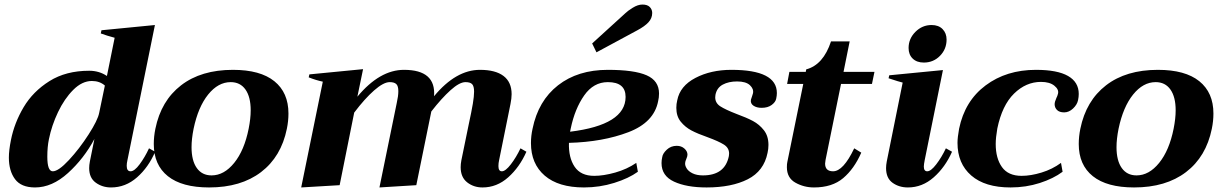

<svg xmlns="http://www.w3.org/2000/svg" viewBox="-20 -814 5363 844"><path d="M19 -121Q19 -153 28 -198Q43 -274 84 -343Q125 -412 197.5 -457.5Q270 -503 372 -503Q416 -503 450 -480L484 -648Q450 -657 423 -667L426 -681L661 -704L540 -109Q537 -96 537 -85Q537 -61 554 -61Q571 -61 594 -92Q617 -123 635 -162L662 -147Q633 -79 582.5 -34.5Q532 10 468 10Q430 10 401 -11Q372 -32 372 -75Q372 -88 375 -104L395 -203Q349 -117 279 -53.5Q209 10 134 10Q73 10 46 -26.5Q19 -63 19 -121ZM416 -318 441 -438Q418 -458 384 -458Q341 -458 302 -419Q263 -380 235 -321Q207 -262 195 -202Q188 -169 188 -125Q188 -61 212 -61Q237 -61 283 -110.5Q329 -160 369.5 -223Q410 -286 416 -318Z M656 -181Q656 -214 663 -248Q688 -371 776 -439Q864 -507 1004 -507Q1124 -507 1186 -457Q1248 -407 1248 -315Q1248 -282 1241 -248Q1216 -125 1127.5 -57.5Q1039 10 899 10Q780 10 718 -39.5Q656 -89 656 -181ZM1073 -248Q1082 -293 1082 -329Q1082 -388 1059 -420.5Q1036 -453 994 -453Q939 -453 895 -398.5Q851 -344 831 -248Q822 -203 822 -167Q822 -108 845 -75.5Q868 -43 910 -43Q965 -43 1009.5 -98Q1054 -153 1073 -248Z M2294 -147Q2264 -79 2214 -34.5Q2164 10 2101 10Q2062 10 2033.5 -12.5Q2005 -35 2005 -79Q2005 -93 2008 -109L2040 -265Q2053 -325 2058.5 -358Q2064 -391 2064 -411Q2064 -435 2055.5 -444Q2047 -453 2026 -453Q2000 -453 1960.5 -417.5Q1921 -382 1876 -324L1810 0L1648 10L1724 -361Q1731 -392 1731 -413Q1731 -436 1722 -444.5Q1713 -453 1693 -453Q1666 -453 1624.5 -416.5Q1583 -380 1537 -319L1473 0L1304 10L1399 -455Q1370 -461 1337 -474L1340 -487L1576 -510L1551 -389Q1649 -507 1756 -507Q1897 -507 1888 -391Q1984 -507 2090 -507Q2158 -507 2193.5 -480Q2229 -453 2229 -400Q2229 -382 2224 -357L2174 -110Q2171 -97 2171 -84Q2171 -61 2186 -61Q2202 -61 2225.5 -91.5Q2249 -122 2268 -162Z M2602 -584 2583 -623 2729 -756Q2739 -766 2761.5 -780Q2784 -794 2804 -794Q2826 -794 2836.5 -783Q2847 -772 2847 -757Q2847 -734 2830.5 -716Q2814 -698 2780 -680ZM2877 -403Q2877 -385 2873 -369Q2855 -276 2742.5 -233Q2630 -190 2481 -186Q2479 -121 2506 -81Q2533 -41 2592 -41Q2633 -41 2684.5 -55.5Q2736 -70 2777 -98L2784 -59Q2744 -30 2680 -10Q2616 10 2547 10Q2435 10 2374.5 -42Q2314 -94 2314 -185Q2314 -217 2321 -248Q2346 -371 2433 -439Q2520 -507 2652 -507Q2768 -507 2822.5 -483Q2877 -459 2877 -403ZM2652 -453Q2589 -453 2548 -394.5Q2507 -336 2489 -250L2486 -235Q2730 -265 2730 -388Q2730 -453 2652 -453Z M2888 -97Q2888 -110 2891 -123Q2893 -139 2911 -156Q2929 -173 2955 -173Q2975 -173 2988.5 -161Q3002 -149 3002 -134Q3002 -127 2997 -115.5Q2992 -104 2992 -99Q2990 -88 2998 -74.5Q3006 -61 3024.5 -52Q3043 -43 3070 -43Q3167 -43 3184 -128Q3185 -132 3185 -139Q3185 -164 3162 -178.5Q3139 -193 3090 -211Q3047 -226 3019.5 -240.5Q2992 -255 2972.5 -279Q2953 -303 2953 -340Q2953 -357 2957 -373Q2969 -436 3037 -471.5Q3105 -507 3195 -507Q3395 -507 3395 -405Q3395 -394 3392 -380Q3389 -365 3372 -352.5Q3355 -340 3328 -340Q3306 -340 3292 -349.5Q3278 -359 3281 -376Q3283 -382 3286 -391Q3289 -400 3290 -404Q3294 -423 3276.5 -439.5Q3259 -456 3220 -456Q3183 -456 3157 -442Q3131 -428 3125 -397Q3124 -393 3124 -386Q3124 -361 3146.5 -346.5Q3169 -332 3218 -313Q3262 -297 3290 -282Q3318 -267 3338 -241.5Q3358 -216 3358 -177Q3358 -159 3354 -142Q3338 -62 3267 -26Q3196 10 3086 10Q2998 10 2943 -15.5Q2888 -41 2888 -97Z M3609 -111Q3607 -99 3607 -95Q3607 -61 3642 -61Q3687 -61 3735 -162L3766 -143Q3735 -72 3686.5 -31Q3638 10 3558 10Q3514 10 3476.5 -11Q3439 -32 3439 -79Q3439 -94 3441 -102L3511 -445H3440L3450 -498H3522L3524 -509Q3599 -529 3633 -632H3715L3688 -498H3824L3813 -445H3677Z M3974 -603Q3974 -644 4004 -674Q4034 -704 4075 -704Q4106 -704 4123.5 -686Q4141 -668 4141 -640Q4141 -598 4112 -568.5Q4083 -539 4041 -539Q4010 -539 3992 -556.5Q3974 -574 3974 -603ZM3875 -75Q3875 -88 3878 -104L3948 -451Q3934 -454 3886 -470L3889 -483L4125 -506L4045 -111Q4041 -91 4041 -82Q4041 -61 4056 -61Q4072 -61 4095.5 -91.5Q4119 -122 4138 -162L4165 -147Q4135 -79 4084.5 -34.5Q4034 10 3971 10Q3932 10 3903.5 -10.5Q3875 -31 3875 -75Z M4189 -186Q4189 -210 4196 -248Q4221 -370 4312.5 -438.5Q4404 -507 4534 -507Q4628 -507 4675 -480Q4722 -453 4722 -401Q4722 -388 4719 -374Q4715 -354 4697 -337Q4679 -320 4658 -320Q4637 -320 4626.5 -330.5Q4616 -341 4616 -356Q4616 -366 4624 -384Q4628 -391 4631 -403Q4635 -421 4614.5 -437.5Q4594 -454 4556 -454Q4490 -454 4437.5 -402.5Q4385 -351 4364 -249Q4357 -209 4357 -181Q4357 -118 4384.5 -79.5Q4412 -41 4471 -41Q4511 -41 4558.5 -55.5Q4606 -70 4644 -98L4651 -59Q4611 -29 4550.5 -9.5Q4490 10 4422 10Q4310 10 4249.5 -42.5Q4189 -95 4189 -186Z M4722 -181Q4722 -214 4729 -248Q4754 -371 4842 -439Q4930 -507 5070 -507Q5190 -507 5252 -457Q5314 -407 5314 -315Q5314 -282 5307 -248Q5282 -125 5193.5 -57.5Q5105 10 4965 10Q4846 10 4784 -39.5Q4722 -89 4722 -181ZM5139 -248Q5148 -293 5148 -329Q5148 -388 5125 -420.5Q5102 -453 5060 -453Q5005 -453 4961 -398.5Q4917 -344 4897 -248Q4888 -203 4888 -167Q4888 -108 4911 -75.5Q4934 -43 4976 -43Q5031 -43 5075.5 -98Q5120 -153 5139 -248Z"/></svg>

Font: Trirong ExtraBold
Style: Italic
Weight: 800
Italic angle: -12°
Designer: Katatrad Team
Foundry: CadsonDemak
Version: Version 1.001